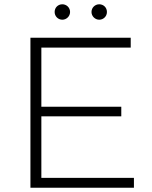

<svg xmlns="http://www.w3.org/2000/svg" viewBox="-20 -876 709 896"><path d="M271 -784C251 -784 235 -800 235 -820C235 -841 251 -856 271 -856C290 -856 307 -841 307 -820C307 -800 290 -784 271 -784ZM443 -784C424 -784 407 -800 407 -820C407 -841 424 -856 443 -856C463 -856 479 -841 479 -820C479 -800 463 -784 443 -784ZM173 -333C173 -333 173 -46 173 -46C173 -46 605 -46 605 -46C605 -46 605 0 605 0C605 0 122 0 122 0C122 0 122 -700 122 -700C122 -700 590 -700 590 -700C590 -700 590 -654 590 -654C590 -654 173 -654 173 -654C173 -654 173 -378 173 -378C173 -378 546 -378 546 -378C546 -378 546 -333 546 -333C546 -333 173 -333 173 -333Z"/></svg>

Font: TamingNoise
Style: Regular
Weight: 500
Designer: Julieta Ulanovsky
Foundry: Julieta Ulanovsky
Version: ""